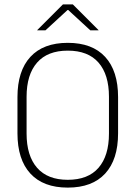

<svg xmlns="http://www.w3.org/2000/svg" viewBox="-20 -844 617 874"><path d="M288.5 10Q177 10 118.2 -54Q59.5 -118 59.5 -237V-402Q59.5 -521 118.2 -585Q177 -649 288.5 -649Q400 -649 458.8 -585Q517.5 -521 517.5 -402V-237Q517.5 -118 458.8 -54Q400 10 288.5 10ZM288.5 -25.5Q381 -25.5 428.5 -80.2Q476 -135 476 -236V-403.5Q476 -504.5 428.5 -559Q381 -613.5 288.5 -613.5Q196.5 -613.5 148.8 -559Q101 -504.5 101 -403.5V-236Q101 -135 148.8 -80.2Q196.5 -25.5 288.5 -25.5ZM149.5 -707 266.5 -824H311.5L428.5 -707V-706H391L290.5 -798.5H287.5L187 -706H149.5Z"/></svg>

Font: Anek Malayalam Medium ExtraLight
Style: Regular
Weight: 250
Version: Version 1.003